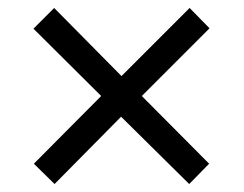

<svg xmlns="http://www.w3.org/2000/svg" viewBox="-20 -677 612 482"><path d="M456 -657 506 -606 336 -436 505 -266 455 -215 284 -384 117 -215 65 -266 234 -436 64 -605 116 -657 285 -486Z"/></svg>

Font: Noto Sans Kannada UI
Style: Regular
Weight: 400
Designer: Jelle Bosma - Monotype Design Team
Foundry: Monotype Imaging Inc.
Version: Version 2.005; ttfautohint (v1.8.4.7-5d5b)